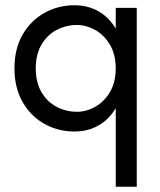

<svg xmlns="http://www.w3.org/2000/svg" viewBox="-20 -490 610 730"><path d="M116 -230Q116 -283 137.5 -320Q159 -357 195 -376Q231 -395 273 -395Q308 -395 342 -376Q376 -357 398 -320Q420 -283 420 -230Q420 -177 398 -140Q376 -103 342 -84Q308 -65 273 -65Q231 -65 195 -84Q159 -103 137.5 -140Q116 -177 116 -230ZM35 -230Q35 -156 66 -102Q97 -48 149 -19Q201 10 263 10Q314 10 354.5 -13Q395 -36 420 -79V220H500V-460H420V-381Q395 -424 354.5 -447Q314 -470 263 -470Q201 -470 149 -441Q97 -412 66 -358.5Q35 -305 35 -230Z"/></svg>

Font: Jost-400-Book
Style: Regular
Weight: 400
Version: Version 3.200; ttfautohint (v0.97) -l 8 -r 50 -G 200 -x 14 -